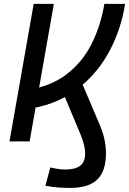

<svg xmlns="http://www.w3.org/2000/svg" viewBox="-20 -713 651 968"><path d="M108.9 -162.1 115.2 -258.8Q234.9 -276.9 314.9 -337.9Q395 -398.9 441.4 -491Q487.8 -583 506.3 -693.4H610.8Q588.4 -554.7 523.7 -440.7Q459 -326.7 354.7 -253.2Q250.5 -179.7 108.9 -162.1ZM27.8 0 149.9 -693.4H251.5L129.4 0ZM334.5 234.4Q309.1 234.4 280 232.7Q251 231 209 223.6L233.4 131.3Q278.3 141.6 308.1 141.6Q360.4 141.6 384.8 122.1Q409.2 102.5 409.2 61Q409.2 42 404.1 19Q398.9 -3.9 386.7 -33.7L289.1 -266.6L380.9 -323.7L483.4 -82Q500.5 -42 507.3 -7.3Q514.2 27.3 514.2 60.1Q514.2 149.9 470.5 192.1Q426.8 234.4 334.5 234.4Z"/></svg>

Font: Cascadia Code
Style: Italic
Weight: 400
Italic angle: -10°
Designer: Aaron Bell
Foundry: Saja Typeworks
Version: Version 2407.024